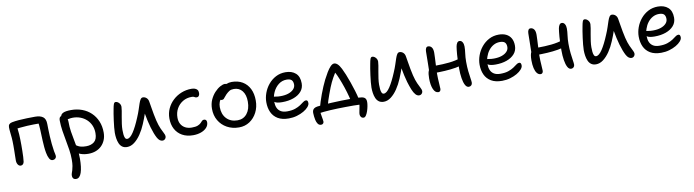

<svg xmlns="http://www.w3.org/2000/svg" viewBox="-32 -1187 7683 2127"><g transform="rotate(-10 3809.5 -123.5)"><path d="M478.6 10Q455.6 10 441.2 -16.2Q426.8 -42.4 419.6 -82.2Q413.8 -112.2 410.5 -148.9Q407.2 -185.6 405.5 -223.1Q403.8 -260.6 402.7 -292.8Q401.6 -325 400.6 -346Q399.6 -374.8 397.1 -395.4Q394.6 -416 391.6 -435.6L413.6 -415.4H339.6Q308.6 -415.4 265.2 -412.9Q221.8 -410.4 179.7 -406Q137.6 -401.6 110.4 -394.6L145.6 -449.6Q158.4 -394 161.7 -337Q165 -280 165 -215Q165 -186 164.5 -150.1Q164 -114.2 162.4 -81.2Q160.8 -48.2 157.6 -28.2Q155 -11.6 145 -1.3Q135 9 120.2 9Q100.8 9 87.9 -9.9Q75 -28.8 75 -58.2Q75 -80.2 75.8 -109.3Q76.6 -138.4 77 -169Q77.4 -199.6 77.4 -224.6Q77.4 -275.2 74.3 -311.9Q71.2 -348.6 67.7 -377.1Q64.2 -405.6 64.2 -433Q64.2 -453 75.2 -465Q86.2 -477 107.2 -480.8Q140.8 -487.6 184.8 -491.1Q228.8 -494.6 276.8 -495.9Q324.8 -497.2 368.8 -497.2Q426.6 -497.2 457.5 -474.2Q488.4 -451.2 488.4 -393Q488.4 -374 489.3 -338Q490.2 -302 492.3 -257.6Q494.4 -213.2 499 -168Q503.6 -122.8 510 -83.4Q512.8 -68.6 516.6 -53.3Q520.4 -38 520.4 -28Q520.4 -12.6 508.8 -1.3Q497.2 10 478.6 10Z M880.6 10Q832.4 10 794.2 -3.9Q756 -17.8 733.5 -39.6Q711 -61.4 711 -85.8Q711 -98.4 717.2 -107.2Q723.4 -116 736.6 -116Q747.2 -116 756.2 -110Q765.2 -104 777.9 -96.3Q790.6 -88.6 812.3 -82.6Q834 -76.6 870.8 -76.6Q926.8 -76.6 961.7 -105.3Q996.6 -134 996.6 -203Q996.6 -250.8 979.6 -289.5Q962.6 -328.2 932.4 -356.2Q902.2 -384.2 862.9 -399Q823.6 -413.8 779 -413.8Q756.2 -413.8 734 -408.9Q711.8 -404 695.8 -404Q684.2 -404 674.6 -409.6Q665 -415.2 659.8 -424.9Q654.6 -434.6 654.6 -445Q654.6 -471.8 683 -486.3Q711.4 -500.8 774.8 -500.8Q841 -500.8 897.7 -479.7Q954.4 -458.6 996.9 -418.2Q1039.4 -377.8 1063.4 -320.8Q1087.4 -263.8 1087.4 -192.8Q1087.4 -147.2 1072.1 -109.8Q1056.8 -72.4 1029.4 -45.4Q1002 -18.4 964.2 -4.2Q926.4 10 880.6 10ZM698.8 261Q686.6 261 677 256.6Q667.4 252.2 662.1 242.1Q656.8 232 656.8 216.6Q656.8 202.2 661.6 189.1Q666.4 176 672 157.9Q677.6 139.8 682.4 111.8Q687.2 83.8 687.2 39.6Q687.2 -15 678.8 -69.5Q670.4 -124 659.8 -179.6Q649.2 -235.2 640.4 -291.8Q631.6 -348.4 630.8 -406Q630.6 -423.4 634.7 -434.4Q638.8 -445.4 647.4 -450.7Q656 -456 668.2 -456Q684.4 -456 696.8 -445.3Q709.2 -434.6 716.6 -417.4Q724 -400.2 724 -378.8Q724 -319.4 732.2 -265.6Q740.4 -211.8 751 -161Q761.6 -110.2 769.8 -59.3Q778 -8.4 778 46Q778 95 773 134.9Q768 174.8 758.5 202.8Q749 230.8 734.2 245.9Q719.4 261 698.8 261Z M1316 10.6Q1282.8 10.6 1261.5 -5.2Q1240.2 -21 1228.8 -47.6Q1217.4 -74.2 1212.7 -105.6Q1208 -137 1208 -167.4Q1208 -192.6 1211.6 -228.9Q1215.2 -265.2 1220.3 -304.1Q1225.4 -343 1231 -377.2Q1236.6 -411.4 1240.6 -430.4Q1246.6 -465.4 1253.6 -484.1Q1260.6 -502.8 1275.4 -502.8Q1288.8 -502.8 1301.4 -494.1Q1314 -485.4 1322.5 -471.4Q1331 -457.4 1331 -439.6Q1331 -424.4 1325.9 -394.2Q1320.8 -364 1313.9 -326.9Q1307 -289.8 1301.9 -252.4Q1296.8 -215 1296.8 -185Q1296.8 -159.6 1299 -134.9Q1301.2 -110.2 1308.9 -94.1Q1316.6 -78 1332.2 -78Q1364.4 -78 1402.2 -135Q1440 -192 1481.2 -291.8Q1500.2 -336 1512.5 -373.8Q1524.8 -411.6 1534.4 -440.1Q1544 -468.6 1554.9 -484.7Q1565.8 -500.8 1581.4 -500.8Q1604.4 -500.8 1622.4 -484.7Q1640.4 -468.6 1644.4 -439.8Q1649.4 -411.4 1655.6 -373.2Q1661.8 -335 1669 -295.3Q1676.2 -255.6 1684.4 -222.4Q1698.8 -164.4 1715.3 -127.9Q1731.8 -91.4 1743.5 -69.5Q1755.2 -47.6 1755.2 -33.6Q1755.2 -21.6 1749.8 -11.8Q1744.4 -2 1735.3 3.5Q1726.2 9 1715.4 9Q1680.6 9 1655.9 -36.8Q1631.2 -82.6 1608.6 -160Q1598.8 -195.6 1589.2 -236.6Q1579.6 -277.6 1572.7 -319Q1565.8 -360.4 1561.6 -395.4L1596.4 -394.6Q1585.8 -359.4 1571.2 -315.7Q1556.6 -272 1530.4 -209.6Q1505.8 -150 1471.8 -99.7Q1437.8 -49.4 1398.2 -19.4Q1358.6 10.6 1316 10.6Z M2059 9Q1988.4 9 1937.2 -19.7Q1886 -48.4 1858.5 -99.9Q1831 -151.4 1831 -220Q1831 -279.2 1854.5 -330.2Q1878 -381.2 1919.2 -419.6Q1960.4 -458 2014 -479.5Q2067.6 -501 2128 -501Q2148.4 -501 2165.8 -495.4Q2183.2 -489.8 2193.6 -476.9Q2204 -464 2204 -440Q2204 -422 2195.4 -409.8Q2186.8 -397.6 2170.2 -397.6Q2159.2 -397.6 2152.8 -401.5Q2146.4 -405.4 2138.8 -408.8Q2131.2 -412.2 2114 -412.2Q2059.2 -412.2 2015.6 -386.2Q1972 -360.2 1946.3 -315.1Q1920.6 -270 1920.6 -212Q1920.6 -170.8 1937.4 -140.7Q1954.2 -110.6 1985.4 -93.9Q2016.6 -77.2 2059.2 -77.2Q2102.8 -77.2 2126.3 -86.8Q2149.8 -96.4 2161.7 -108.6Q2173.6 -120.8 2182.6 -130.4Q2191.6 -140 2206 -140Q2220.2 -140 2228 -131Q2235.8 -122 2235.8 -106Q2235.8 -72.4 2212.5 -46.5Q2189.2 -20.6 2149 -5.8Q2108.8 9 2059 9Z M2576.2 12Q2499.8 12 2440.6 -20.7Q2381.4 -53.4 2347.8 -110.8Q2314.2 -168.2 2314.2 -242Q2314.2 -298.2 2334.7 -343.7Q2355.2 -389.2 2385.9 -422.1Q2416.6 -455 2448.3 -472.4Q2480 -489.8 2502.2 -489.8Q2512.6 -489.8 2520.5 -486.9Q2528.4 -484 2533 -477.7Q2537.6 -471.4 2537.6 -460.4Q2537.6 -439.6 2529.4 -423.8Q2521.2 -408 2495 -394.4Q2463.2 -374.8 2442.9 -352.4Q2422.6 -330 2412.7 -303.7Q2402.8 -277.4 2402.8 -246.2Q2402.8 -165.2 2449 -116.7Q2495.2 -68.2 2572.8 -68.2Q2639.4 -68.2 2679.4 -118.6Q2719.4 -169 2719.4 -253.2Q2719.4 -329.6 2684.8 -373.5Q2650.2 -417.4 2589.8 -417.4Q2558.4 -417.4 2539.2 -405.4Q2520 -393.4 2500 -373.4Q2484.4 -357.8 2476.5 -346.1Q2468.6 -334.4 2461 -327.7Q2453.4 -321 2439.8 -321Q2425.6 -321 2417.3 -329.7Q2409 -338.4 2409 -359.4Q2409 -381.6 2423.4 -406.1Q2437.8 -430.6 2462.2 -451.5Q2486.6 -472.4 2517 -485.4Q2547.4 -498.4 2580.2 -498.4Q2651 -498.4 2702.1 -467.9Q2753.2 -437.4 2780.7 -381.8Q2808.2 -326.2 2808.2 -250Q2808.2 -175.8 2777.6 -116.4Q2747 -57 2694.8 -22.5Q2642.6 12 2576.2 12Z M3135.6 10Q3060.4 10 3012.7 -18.5Q2965 -47 2942.3 -96.5Q2919.6 -146 2919.6 -210Q2919.6 -261 2938.2 -312.5Q2956.8 -364 2991.8 -406.5Q3026.8 -449 3075.8 -475Q3124.8 -501 3185.6 -501Q3256.4 -501 3299.3 -463.2Q3342.2 -425.4 3342.2 -349Q3342.2 -295.2 3309.5 -257.6Q3276.8 -220 3221 -200.2Q3165.2 -180.4 3095.2 -180.4Q3035.2 -180.4 3011.1 -196.6Q2987 -212.8 2987 -232.8Q2987 -244.6 2992.8 -250.5Q2998.6 -256.4 3013 -256.4Q3024 -256.4 3040.5 -252.7Q3057 -249 3088.2 -249Q3137.8 -249 3175.6 -261.7Q3213.4 -274.4 3235.1 -297.4Q3256.8 -320.4 3256.8 -350Q3256.8 -384 3240.1 -401Q3223.4 -418 3183.8 -418Q3132.8 -418 3092.9 -387Q3053 -356 3030 -305.8Q3007 -255.6 3007 -198.2Q3007 -162.4 3018.9 -133.5Q3030.8 -104.6 3058 -87.5Q3085.2 -70.4 3130.6 -70.4Q3184.8 -70.4 3221.2 -83.2Q3257.6 -96 3281.8 -112.3Q3306 -128.6 3322.5 -141.4Q3339 -154.2 3353.4 -154.2Q3366.6 -154.2 3371.9 -145.9Q3377.2 -137.6 3377.2 -120.2Q3377.2 -100.2 3357.6 -77.4Q3338 -54.6 3304.2 -35Q3270.4 -15.4 3227.1 -2.7Q3183.8 10 3135.6 10Z M3494 -46Q3501.8 -75.6 3513.8 -113.3Q3525.8 -151 3540.9 -192.2Q3556 -233.4 3572.9 -272.6Q3589.8 -311.8 3605.6 -343.8Q3626.6 -384.6 3648.1 -420.7Q3669.6 -456.8 3691.5 -479.6Q3713.4 -502.4 3733 -502.4Q3752.4 -502.4 3771.2 -485.4Q3790 -468.4 3810.4 -428.6Q3824.4 -401.4 3842.1 -358.1Q3859.8 -314.8 3877.4 -264.3Q3895 -213.8 3910.6 -162.9Q3926.2 -112 3935.2 -69L3846 -61.4Q3836 -109.4 3819.1 -165.6Q3802.2 -221.8 3782.5 -274.9Q3762.8 -328 3744.7 -367.6Q3726.6 -407.2 3713.4 -421.2L3748.2 -429Q3722.6 -394.8 3697.2 -349Q3671.8 -303.2 3650.2 -249.6Q3635.4 -211.4 3622.5 -176.4Q3609.6 -141.4 3599.1 -108.5Q3588.6 -75.6 3580.4 -42.4ZM3953.2 145.2Q3933.8 145.2 3923.6 131.4Q3913.4 117.6 3913.4 100.4Q3913.4 88.8 3918.7 64.3Q3924 39.8 3929.3 8.2Q3934.6 -23.4 3934.6 -55L3981.6 -0.4Q3967.4 -2 3937.6 -4.2Q3907.8 -6.4 3862.6 -6.4Q3820.6 -6.4 3776.4 -5.9Q3732.2 -5.4 3689 -4.3Q3645.8 -3.2 3604.6 -0.7Q3563.4 1.8 3526.9 5.3Q3490.4 8.8 3460.2 13.8L3488.4 -21.4Q3488.4 -8.2 3491 11.3Q3493.6 30.8 3497.2 51Q3500.8 71.2 3503.4 87.5Q3506 103.8 3506 110.8Q3506 122.8 3497.8 131.8Q3489.6 140.8 3475.8 140.8Q3451.8 140.8 3438.6 121.7Q3425.4 102.6 3419.8 76.8Q3415.8 60.6 3413.1 36Q3410.4 11.4 3410.4 -3.2Q3410.4 -19.2 3415.4 -31.8Q3420.4 -44.4 3432.8 -52.9Q3445.2 -61.4 3466.6 -65Q3492 -69.4 3534.6 -72.8Q3577.2 -76.2 3629.7 -78.9Q3682.2 -81.6 3738.2 -83.2Q3794.2 -84.8 3846.2 -84.8Q3863.2 -84.8 3882.8 -84.7Q3902.4 -84.6 3922.9 -83.9Q3943.4 -83.2 3963.8 -80.2Q3993.6 -77 4007.1 -62.5Q4020.6 -48 4020.6 -19Q4020.6 1 4015.3 28.8Q4010 56.6 4000.9 83.2Q3991.8 109.8 3979.7 127.5Q3967.6 145.2 3953.2 145.2Z M4203 10.6Q4169.8 10.6 4148.5 -5.2Q4127.2 -21 4115.8 -47.6Q4104.4 -74.2 4099.7 -105.6Q4095 -137 4095 -167.4Q4095 -192.6 4098.6 -228.9Q4102.2 -265.2 4107.3 -304.1Q4112.4 -343 4118 -377.2Q4123.6 -411.4 4127.6 -430.4Q4133.6 -465.4 4140.6 -484.1Q4147.6 -502.8 4162.4 -502.8Q4175.8 -502.8 4188.4 -494.1Q4201 -485.4 4209.5 -471.4Q4218 -457.4 4218 -439.6Q4218 -424.4 4212.9 -394.2Q4207.8 -364 4200.9 -326.9Q4194 -289.8 4188.9 -252.4Q4183.8 -215 4183.8 -185Q4183.8 -159.6 4186 -134.9Q4188.2 -110.2 4195.9 -94.1Q4203.6 -78 4219.2 -78Q4251.4 -78 4289.2 -135Q4327 -192 4368.2 -291.8Q4387.2 -336 4399.5 -373.8Q4411.8 -411.6 4421.4 -440.1Q4431 -468.6 4441.9 -484.7Q4452.8 -500.8 4468.4 -500.8Q4491.4 -500.8 4509.4 -484.7Q4527.4 -468.6 4531.4 -439.8Q4536.4 -411.4 4542.6 -373.2Q4548.8 -335 4556 -295.3Q4563.2 -255.6 4571.4 -222.4Q4585.8 -164.4 4602.3 -127.9Q4618.8 -91.4 4630.5 -69.5Q4642.2 -47.6 4642.2 -33.6Q4642.2 -21.6 4636.8 -11.8Q4631.4 -2 4622.3 3.5Q4613.2 9 4602.4 9Q4579.4 9 4560.8 -11.8Q4542.2 -32.6 4526.7 -70.6Q4511.2 -108.6 4495.6 -160Q4485.8 -195.6 4476.2 -236.6Q4466.6 -277.6 4459.7 -319Q4452.8 -360.4 4448.6 -395.4L4483.4 -394.6Q4476.2 -371.2 4467.7 -344.3Q4459.2 -317.4 4447 -284.6Q4434.8 -251.8 4417.4 -209.6Q4392.8 -150 4358.8 -99.7Q4324.8 -49.4 4285.2 -19.4Q4245.6 10.6 4203 10.6Z M4817.6 11Q4782 11 4761.8 -35Q4741.6 -81 4741.6 -157Q4741.6 -210 4751.7 -237.6Q4761.8 -265.2 4780.2 -275.4Q4789.6 -281.2 4805.1 -282.5Q4820.6 -283.8 4842.6 -283.8Q4915.6 -283.8 4989.4 -291.2Q5063.2 -298.6 5127.2 -321.2L5159.2 -252.2Q5110.8 -232.4 5051.1 -222.4Q4991.4 -212.4 4928.8 -208.9Q4866.2 -205.4 4808.2 -205.4L4755.6 -214.4Q4756.4 -273.4 4758 -338.4Q4759.6 -403.4 4759.6 -454.6Q4759.6 -478.4 4767.5 -493.4Q4775.4 -508.4 4791 -508.4Q4816 -508.4 4831.4 -488.7Q4846.8 -469 4846.8 -427.4Q4846.8 -405 4845.2 -374Q4843.6 -343 4842 -309Q4840.4 -275 4838.8 -244.5Q4837.2 -214 4837.2 -193.6Q4837.2 -136 4841 -90.6Q4844.8 -45.2 4844.8 -21.8Q4844.8 -8 4837.4 1.5Q4830 11 4817.6 11ZM5160.2 11Q5135.8 11 5119.9 -18.2Q5104 -47.4 5096 -97.5Q5088 -147.6 5088 -208.6Q5088 -304.6 5092.6 -361.2Q5097.2 -417.8 5102.6 -451Q5106.2 -473.2 5116.3 -490Q5126.4 -506.8 5143.6 -506.8Q5165.6 -506.8 5177.6 -486.3Q5189.6 -465.8 5189.6 -437.2Q5189.6 -401.2 5183.6 -359.1Q5177.6 -317 5177.6 -268Q5177.6 -208.4 5183 -159.9Q5188.4 -111.4 5193.8 -78.2Q5199.2 -45 5199.2 -28.6Q5199.2 -11.2 5187.9 -0.1Q5176.6 11 5160.2 11Z M5534.6 10Q5459.4 10 5411.7 -18.5Q5364 -47 5341.3 -96.5Q5318.6 -146 5318.6 -210Q5318.6 -261 5337.2 -312.5Q5355.8 -364 5390.8 -406.5Q5425.8 -449 5474.8 -475Q5523.8 -501 5584.6 -501Q5631.8 -501 5666.9 -484.2Q5702 -467.4 5721.6 -433.6Q5741.2 -399.8 5741.2 -349Q5741.2 -295.2 5708.5 -257.6Q5675.8 -220 5620 -200.2Q5564.2 -180.4 5494.2 -180.4Q5434.2 -180.4 5410.1 -196.6Q5386 -212.8 5386 -232.8Q5386 -244.6 5391.8 -250.5Q5397.6 -256.4 5412 -256.4Q5423 -256.4 5439.5 -252.7Q5456 -249 5487.2 -249Q5536.8 -249 5574.6 -261.7Q5612.4 -274.4 5634.1 -297.4Q5655.8 -320.4 5655.8 -350Q5655.8 -384 5639.1 -401Q5622.4 -418 5582.8 -418Q5544.2 -418 5511.8 -400Q5479.4 -382 5455.8 -351.1Q5432.2 -320.2 5419.1 -280.7Q5406 -241.2 5406 -198.2Q5406 -162.4 5417.9 -133.5Q5429.8 -104.6 5457 -87.5Q5484.2 -70.4 5529.6 -70.4Q5583.8 -70.4 5620.2 -83.2Q5656.6 -96 5680.8 -112.3Q5705 -128.6 5721.5 -141.4Q5738 -154.2 5752.4 -154.2Q5765.6 -154.2 5770.9 -145.9Q5776.2 -137.6 5776.2 -120.2Q5776.2 -100.2 5756.6 -77.4Q5737 -54.6 5703.2 -35Q5669.4 -15.4 5626.1 -2.7Q5582.8 10 5534.6 10Z M5968.6 11Q5944.6 11 5927.4 -10Q5910.2 -31 5901.4 -68.5Q5892.6 -106 5892.6 -157Q5892.6 -192 5897.1 -215.9Q5901.6 -239.8 5910.3 -254.2Q5919 -268.6 5931.2 -275.4Q5940.6 -281.2 5956.1 -282.5Q5971.6 -283.8 5993.6 -283.8Q6066.6 -283.8 6140.4 -291.2Q6214.2 -298.6 6278.2 -321.2L6310.2 -252.2Q6261.8 -232.4 6202.1 -222.4Q6142.4 -212.4 6079.8 -208.9Q6017.2 -205.4 5959.2 -205.4L5906.6 -214.4Q5907.4 -253.6 5908 -296.3Q5908.6 -339 5909.6 -379.8Q5910.6 -420.6 5910.6 -454.6Q5910.6 -478.4 5918.5 -493.4Q5926.4 -508.4 5942 -508.4Q5967 -508.4 5982.4 -488.7Q5997.8 -469 5997.8 -427.4Q5997.8 -405 5996.2 -374Q5994.6 -343 5993 -309Q5991.4 -275 5989.8 -244.5Q5988.2 -214 5988.2 -193.6Q5988.2 -136 5992 -90.6Q5995.8 -45.2 5995.8 -21.8Q5995.8 -8 5988.4 1.5Q5981 11 5968.6 11ZM6311.2 11Q6286.8 11 6270.9 -18.2Q6255 -47.4 6247 -97.5Q6239 -147.6 6239 -208.6Q6239 -304.6 6243.6 -361.2Q6248.2 -417.8 6253.6 -451Q6257.2 -473.2 6267.3 -490Q6277.4 -506.8 6294.6 -506.8Q6316.6 -506.8 6328.6 -486.3Q6340.6 -465.8 6340.6 -437.2Q6340.6 -401.2 6334.6 -359.1Q6328.6 -317 6328.6 -268Q6328.6 -208.4 6334 -159.9Q6339.4 -111.4 6344.8 -78.2Q6350.2 -45 6350.2 -28.6Q6350.2 -11.2 6338.9 -0.1Q6327.6 11 6311.2 11Z M6591 10.6Q6557.8 10.6 6536.5 -5.2Q6515.2 -21 6503.8 -47.6Q6492.4 -74.2 6487.7 -105.6Q6483 -137 6483 -167.4Q6483 -192.6 6486.6 -228.9Q6490.2 -265.2 6495.3 -304.1Q6500.4 -343 6506 -377.2Q6511.6 -411.4 6515.6 -430.4Q6521.6 -465.4 6528.6 -484.1Q6535.6 -502.8 6550.4 -502.8Q6563.8 -502.8 6576.4 -494.1Q6589 -485.4 6597.5 -471.4Q6606 -457.4 6606 -439.6Q6606 -424.4 6600.9 -394.2Q6595.8 -364 6588.9 -326.9Q6582 -289.8 6576.9 -252.4Q6571.8 -215 6571.8 -185Q6571.8 -159.6 6574 -134.9Q6576.2 -110.2 6583.9 -94.1Q6591.6 -78 6607.2 -78Q6639.4 -78 6677.2 -135Q6715 -192 6756.2 -291.8Q6775.2 -336 6787.5 -373.8Q6799.8 -411.6 6809.4 -440.1Q6819 -468.6 6829.9 -484.7Q6840.8 -500.8 6856.4 -500.8Q6879.4 -500.8 6897.4 -484.7Q6915.4 -468.6 6919.4 -439.8Q6924.4 -411.4 6930.6 -373.2Q6936.8 -335 6944 -295.3Q6951.2 -255.6 6959.4 -222.4Q6973.8 -164.4 6990.3 -127.9Q7006.8 -91.4 7018.5 -69.5Q7030.2 -47.6 7030.2 -33.6Q7030.2 -21.6 7024.8 -11.8Q7019.4 -2 7010.3 3.5Q7001.2 9 6990.4 9Q6955.6 9 6930.9 -36.8Q6906.2 -82.6 6883.6 -160Q6873.8 -195.6 6864.2 -236.6Q6854.6 -277.6 6847.7 -319Q6840.8 -360.4 6836.6 -395.4L6871.4 -394.6Q6860.8 -359.4 6846.2 -315.7Q6831.6 -272 6805.4 -209.6Q6780.8 -150 6746.8 -99.7Q6712.8 -49.4 6673.2 -19.4Q6633.6 10.6 6591 10.6Z M7324.6 10Q7249.4 10 7201.7 -18.5Q7154 -47 7131.3 -96.5Q7108.6 -146 7108.6 -210Q7108.6 -261 7127.2 -312.5Q7145.8 -364 7180.8 -406.5Q7215.8 -449 7264.8 -475Q7313.8 -501 7374.6 -501Q7445.4 -501 7488.3 -463.2Q7531.2 -425.4 7531.2 -349Q7531.2 -295.2 7498.5 -257.6Q7465.8 -220 7410 -200.2Q7354.2 -180.4 7284.2 -180.4Q7224.2 -180.4 7200.1 -196.6Q7176 -212.8 7176 -232.8Q7176 -244.6 7181.8 -250.5Q7187.6 -256.4 7202 -256.4Q7213 -256.4 7229.5 -252.7Q7246 -249 7277.2 -249Q7326.8 -249 7364.6 -261.7Q7402.4 -274.4 7424.1 -297.4Q7445.8 -320.4 7445.8 -350Q7445.8 -384 7429.1 -401Q7412.4 -418 7372.8 -418Q7334.2 -418 7301.8 -400Q7269.4 -382 7245.8 -351.1Q7222.2 -320.2 7209.1 -280.7Q7196 -241.2 7196 -198.2Q7196 -162.4 7207.9 -133.5Q7219.8 -104.6 7247 -87.5Q7274.2 -70.4 7319.6 -70.4Q7373.8 -70.4 7410.2 -83.2Q7446.6 -96 7470.8 -112.3Q7495 -128.6 7511.5 -141.4Q7528 -154.2 7542.4 -154.2Q7555.6 -154.2 7560.9 -145.9Q7566.2 -137.6 7566.2 -120.2Q7566.2 -100.2 7546.6 -77.4Q7527 -54.6 7493.2 -35Q7459.4 -15.4 7416.1 -2.7Q7372.8 10 7324.6 10Z"/></g></svg>

Font: Shantell Sans Light
Style: Regular
Weight: 300
Designer: Stephen Nixon, Anya Danilova, Shantell Martin
Foundry: Arrow Type
Version: Version 1.011;[c5ecc13dd]